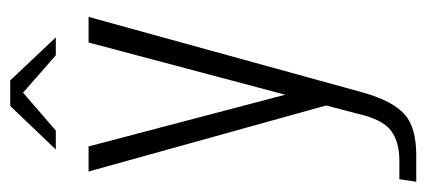

<svg xmlns="http://www.w3.org/2000/svg" viewBox="-257 -414 833 375"><g transform="rotate(-90 159.5 -226.5)"><path d="M-8 170 -3 137H34Q70 137 92 120.5Q114 104 125 55L141 -6L12 -470H61L162 -86L264 -470H314L166 67Q150 123 124.5 146.5Q99 170 44 170ZM55 -534 140 -623H190L274 -534H239L166 -598L92 -534Z"/></g></svg>

Font: Smooch Sans
Style: Regular
Weight: 400
Designer: Robert E. Leuschke
Foundry: Robert E. Leuschke
Version: Version 1.010; ttfautohint (v1.8.3)